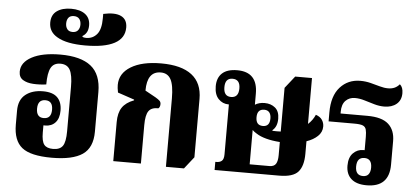

<svg xmlns="http://www.w3.org/2000/svg" viewBox="-54 -933 2297 1059"><g transform="rotate(5 1095.0 -403.0)"><path d="M264 11Q146 11 98.5 -27.5Q51 -66 51 -154V-231Q51 -291 88 -320.5Q125 -350 185 -350Q239 -350 264.5 -324.5Q290 -299 290 -252Q290 -209 269 -186Q248 -163 213 -163Q208 -163 203 -163V-123Q203 -75 217.5 -56.5Q232 -38 267 -38Q305 -38 320.5 -60.5Q336 -83 336 -142V-388Q336 -452 320.5 -481Q305 -510 267 -510Q230 -510 214.5 -481.5Q199 -453 199 -389Q162 -384 127 -386Q92 -388 69.5 -402Q47 -416 47 -447Q47 -498 105 -529Q163 -560 263 -560Q376 -560 432.5 -515Q489 -470 489 -372V-153Q489 -64 434 -26.5Q379 11 264 11ZM201 -203Q243 -203 243 -253Q243 -302 202 -302Q160 -302 160 -252Q160 -203 201 -203Z M393 -622Q343 -622 304 -629.5Q265 -637 238 -653Q215 -666 203 -685.5Q191 -705 191 -731Q191 -774 221 -795.5Q251 -817 300 -817Q350 -817 378 -795.5Q406 -774 406 -734Q406 -691 375 -673V-668Q382 -664 396 -664Q432 -664 455 -691Q478 -718 478 -779V-804Q542 -818 576.5 -801.5Q611 -785 611 -740Q611 -681 555.5 -651.5Q500 -622 393 -622ZM318 -690Q338 -690 348 -702.5Q358 -715 358 -734Q358 -754 348 -766Q338 -778 318 -778Q298 -778 288.5 -766Q279 -754 279 -734Q279 -715 288.5 -702.5Q298 -690 318 -690Z M896 6V-372Q896 -446 878.5 -478Q861 -510 823 -510Q747 -510 747 -403L805 -371Q822 -361 829 -354Q836 -347 836 -336Q836 -320 827 -312Q788 -313 772.5 -290.5Q757 -268 757 -213V0H604V-216Q604 -267 624 -297Q644 -327 689 -344V-348L597 -379Q594 -394 593 -403.5Q592 -413 592 -421Q592 -485 653.5 -522.5Q715 -560 821 -560Q933 -560 990.5 -515.5Q1048 -471 1048 -383V-60L996 6Z M1165 0V-45H1171Q1190 -45 1201 -54.5Q1212 -64 1212 -91V-367H1210Q1177 -367 1154 -391Q1131 -415 1131 -461Q1131 -508 1159 -533.5Q1187 -559 1242 -559Q1355 -559 1355 -439V-378Q1377 -392 1408 -392Q1443 -392 1466.5 -372.5Q1490 -353 1490 -312Q1490 -268 1464 -247V-243Q1489 -242 1510 -243V-485L1563 -552H1656V-298Q1681 -320 1695 -352Q1719 -344 1730 -327.5Q1741 -311 1741 -291Q1741 -260 1717.5 -237.5Q1694 -215 1656 -202V-132Q1656 -65 1627.5 -32.5Q1599 0 1522 0ZM1220 -409Q1262 -409 1262 -460Q1262 -510 1220 -510Q1179 -510 1179 -460Q1179 -409 1220 -409ZM1409 -265Q1447 -265 1447 -310Q1447 -331 1437.5 -343Q1428 -355 1409 -355Q1370 -355 1370 -310Q1370 -265 1409 -265ZM1355 -48H1464Q1490 -48 1500 -64Q1510 -80 1510 -112V-185Q1467 -188 1433.5 -197Q1400 -206 1379 -220Q1365 -228 1355 -238Z M2007 11Q1951 11 1922 -15Q1893 -41 1893 -88Q1893 -134 1916.5 -157.5Q1940 -181 1972 -181Q1976 -181 1980 -181V-255Q1980 -280 1976 -295Q1972 -310 1958 -316Q1944 -322 1911 -322H1768V-372Q1768 -463 1811.5 -511.5Q1855 -560 1924 -560Q1953 -560 1980.5 -553Q2008 -546 2032.5 -539Q2057 -532 2079 -532Q2098 -532 2113.5 -538.5Q2129 -545 2142 -560Q2160 -545 2160 -512Q2160 -473 2134 -451.5Q2108 -430 2066 -430Q2039 -430 2011 -438Q1983 -446 1955.5 -454.5Q1928 -463 1902 -463Q1871 -463 1850.5 -442.5Q1830 -422 1830 -380V-371H1978Q2059 -371 2095.5 -338Q2132 -305 2132 -244V-114Q2132 11 2007 11ZM1983 -38Q2004 -38 2014 -51.5Q2024 -65 2024 -88Q2024 -138 1983 -138Q1941 -138 1941 -87Q1941 -38 1983 -38Z"/></g></svg>

Font: Noto Serif Thai Condensed ExtraBold
Style: Regular
Weight: 800
Width: 3
Designer: Monotype Design Team
Foundry: Monotype Imaging Inc.
Version: Version 2.002; ttfautohint (v1.8.4.7-5d5b)